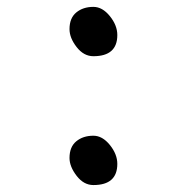

<svg xmlns="http://www.w3.org/2000/svg" viewBox="-20 -616 540 553"><path d="M249 -454.1Q221.2 -454.1 200.7 -480.5Q180.2 -506.8 180.2 -532.2Q180.2 -564 199.7 -580.1Q219.2 -596.2 249 -596.2Q274.9 -596.2 296.4 -569.6Q317.9 -543 317.9 -515.1Q317.9 -454.1 249 -454.1ZM249 -83Q221.2 -83 200.7 -109.6Q180.2 -136.2 180.2 -161.1Q180.2 -192.9 199.7 -209Q219.2 -225.1 249 -225.1Q274.9 -225.1 296.4 -198.5Q317.9 -171.9 317.9 -144Q317.9 -83 249 -83Z"/></svg>

Font: LXGW WenKai Mono GB Screen
Style: Regular
Weight: 400
Monospace: yes
Designer: LXGW / Fontworks Inc.
Foundry: LXGW / Fontworks Inc.
Version: Version 1.510;January 18,2025